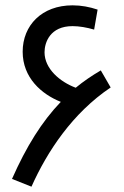

<svg xmlns="http://www.w3.org/2000/svg" viewBox="-20 -698 465 720"><path d="M98 2C157 -130 252 -274 395 -370L358 -434C324 -414 293 -393 264 -369C205 -391 147 -440 147 -502C147 -539 168 -600 252 -600C277 -600 306 -595 333 -587L346 -662C316 -672 285 -678 252 -678C137 -678 65 -603 65 -504C65 -407 135 -345 208 -316C137 -242 79 -149 25 -27Z"/></svg>

Font: Noto Sans Arabic UI
Style: Regular
Weight: 400
Designer: Monotype Design Team, Nadine Chahine and Nizar Qandah
Foundry: Monotype Imaging Inc.
Version: Version 2.010